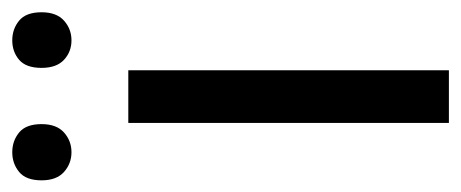

<svg xmlns="http://www.w3.org/2000/svg" viewBox="-256 -526 770 321"><g transform="rotate(-90 129.5 -365.0)"><path d="M173 0H85V-536H173ZM-11 -681Q-11 -707 3 -718.5Q17 -730 36 -730Q55 -730 69 -718.5Q83 -707 83 -681Q83 -656 69 -643.5Q55 -631 36 -631Q17 -631 3 -643.5Q-11 -656 -11 -681ZM177 -681Q177 -707 190.5 -718.5Q204 -730 223 -730Q242 -730 256 -718.5Q270 -707 270 -681Q270 -656 256 -643.5Q242 -631 223 -631Q204 -631 190.5 -643.5Q177 -656 177 -681Z"/></g></svg>

Font: Noto Znamenny Musical Notation
Style: Regular
Weight: 400
Version: Version 1.003; ttfautohint (v1.8.4.7-5d5b)